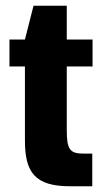

<svg xmlns="http://www.w3.org/2000/svg" viewBox="-20 -650 363 670"><path d="M225 0H302V-114H272C224 -114 213 -128 213 -196V-418H303V-512H213V-630H97L67 -512H13V-418H67V-160C67 -48 102 0 225 0Z"/></svg>

Font: Decalotype
Style: Bold
Weight: 700
Designer: Alfredo Marco Pradil
Foundry: Alfredo Marco Pradil
Version: Version 1.0